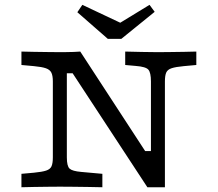

<svg xmlns="http://www.w3.org/2000/svg" viewBox="-20 -788 916 808"><path d="M600.2 0 285.7 -479.6H261.3V-201.6H202.4V-445.2Q202.4 -468.7 196.5 -481.6Q190.5 -494.5 173.4 -500.6Q156.3 -506.6 122.8 -509.7L70.2 -514.5V-571Q94.1 -570.2 123.2 -569.8Q152.3 -569.4 181.4 -569Q210.5 -568.5 234.7 -568.5H246.8Q271.8 -568.5 289.8 -569.4Q307.8 -570.2 317.8 -571L590.8 -152.4H615.2V-445.2Q615.2 -482.3 604.4 -494.8Q593.6 -507.3 551.4 -510.5L506.9 -514.5V-571Q537.3 -570.2 575.8 -569.4Q614.3 -568.5 644.2 -568.5Q668 -568.5 696.9 -569Q725.7 -569.4 754.6 -569.8Q783.4 -570.2 806.2 -571V-514.5L753.7 -509.7Q719.4 -506.6 702.3 -500.9Q685.2 -495.3 679.6 -482.8Q674 -470.2 674 -445.2V0ZM261.3 -125.8Q261.3 -88.7 273 -78.2Q284.7 -67.7 322 -64.5L410.8 -56.5V0Q381.7 -0.8 350.2 -1.2Q318.7 -1.6 288.6 -2Q258.5 -2.4 232.2 -2.4Q208.5 -2.4 179.6 -2Q150.7 -1.6 122.2 -1.2Q93.8 -0.8 70.2 0V-56.5L122.8 -61.2Q157 -64.5 174.1 -70.1Q191.3 -75.7 196.8 -88.2Q202.4 -100.8 202.4 -125.8V-201.6H261.3ZM609.3 -767.6 630.9 -738.2 490.4 -624.3H433.9L305.5 -736.5L326.5 -767.6L523.6 -674.6L450.8 -670.8Z"/></svg>

Font: Playfair 5pt SemiExpanded Light
Style: Regular
Weight: 300
Width: 6
Designer: Claus Eggers Sørensen
Foundry: Claus Eggers Sørensen
Version: Version 2.203